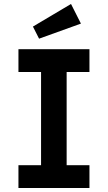

<svg xmlns="http://www.w3.org/2000/svg" viewBox="-20 -948 544 968"><path d="M73 0V-115H187V-585H73V-700H431V-585H316V-115H431V0ZM177 -753 146 -814 338 -928 388 -829Z"/></svg>

Font: Readex Pro Medium
Style: Regular
Weight: 500
Designer: Bonnie Shaver-Troup, Thomas Jockin
Foundry: Lexend
Version: Version 1.204